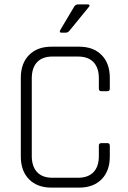

<svg xmlns="http://www.w3.org/2000/svg" viewBox="-20 -856 582 876"><path d="M341 0H215Q150 0 112.5 -38Q75 -76 75 -142V-501Q75 -567 112.5 -605Q150 -643 215 -643H341Q406 -643 443.5 -605Q481 -567 481 -501V-452Q481 -440 470 -440H442Q431 -440 431 -452V-499Q431 -547 406.5 -572.5Q382 -598 336 -598H219Q173 -598 149 -572Q125 -546 125 -499V-144Q125 -97 149 -71Q173 -45 219 -45H336Q382 -45 406.5 -70.5Q431 -96 431 -144V-191Q431 -203 442 -203H470Q481 -203 481 -191V-142Q481 -76 443.5 -38Q406 0 341 0ZM337 -836H381Q386 -836 388 -833Q390 -830 386 -825L297 -716Q290 -707 280 -707H260Q249 -707 255 -719L318 -825Q324 -836 337 -836Z"/></svg>

Font: Rajdhani
Style: Regular
Weight: 400
Designer: Satya Rajpurohit, Jyotish Sonowal
Foundry: Indian Type Foundry
Version: Version 1.201;PS 1.0;hotconv 1.0.78;makeotf.lib2.5.61930; tt